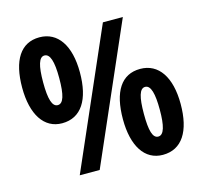

<svg xmlns="http://www.w3.org/2000/svg" viewBox="-106 -841 1021 967"><g transform="rotate(-15 405.0 -357.5)"><path d="M179 -724C81 -724 30 -643 30 -501C30 -361 85 -276 179 -276C279 -276 331 -359 331 -501C331 -641 275 -724 179 -724ZM612 -714H508L196 0H300ZM180 -629C209 -629 223 -588 223 -500C223 -411 210 -370 181 -370C152 -370 139 -412 139 -500C139 -587 152 -629 180 -629ZM628 -439C530 -439 479 -360 479 -216C479 -77 533 9 628 9C728 9 780 -74 780 -216C780 -356 724 -439 628 -439ZM629 -345C659 -345 671 -298 671 -215C671 -132 659 -86 629 -86C600 -86 588 -127 588 -215C588 -302 600 -345 629 -345Z"/></g></svg>

Font: Noto Sans Armenian Condensed
Style: Bold
Weight: 700
Width: 3
Designer: Monotype Design Team
Foundry: Monotype Imaging Inc.
Version: Version 2.008